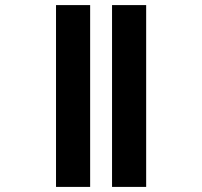

<svg xmlns="http://www.w3.org/2000/svg" viewBox="-20 -734 794 754"><path d="M200 0V-714H334V0ZM420 0V-714H554V0Z"/></svg>

Font: Noto Sans Nag Mundari
Style: Bold
Weight: 700
Version: Version 1.000